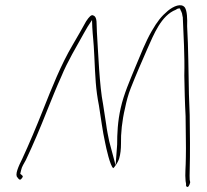

<svg xmlns="http://www.w3.org/2000/svg" viewBox="-20 -692 806 749"><path d="M48 0C52 5 58 16 66 2C73 -5 66 -8 59 -14L62 -27C65 -42 73 -53 81 -68C109 -127 137 -193 163 -259L191 -328C200 -351 210 -372 219 -393C244 -454 278 -509 307 -562C312 -571 317 -580 322 -588L339 -614L340 -586C342 -548 345 -537 348 -472C352 -389 353 -346 366 -280C374 -230 380 -181 390 -136C394 -115 410 -43 422 -36C424 -38 428 -42 431 -47L406 -141C402 -161 397 -184 394 -208L382 -286C368 -356 363 -488 358 -567C356 -600 360 -623 346 -631H345C337 -637 328 -627 316 -609C301 -582 282 -548 263 -516C218 -440 182 -349 147 -261C122 -198 93 -129 67 -73C52 -43 37 -10 48 0ZM451 -271C439 -219 437 -170 437 -128L431 -47C437 -55 443 -67 445 -74C450 -91 452 -111 452 -131C451 -171 456 -221 468 -271C473 -296 480 -323 490 -348C510 -399 534 -454 555 -502C580 -558 609 -632 666 -654C668 -655 672 -659 678 -659H682C685 -648 690 -647 692 -629V-628L693 -626C696 -553 701 -475 699 -397C700 -345 701 -293 704 -239L705 -152C706 -124 705 -100 705 -78C705 -42 701 -13 704 14L706 26C705 30 705 31 707 35C714 43 720 29 722 19L720 9V7C720 0 719 -10 720 -26C722 -95 721 -174 720 -244L717 -325C715 -414 715 -503 710 -590C711 -619 710 -650 701 -663C687 -681 657 -668 635 -650C609 -628 594 -609 572 -571C548 -530 528 -478 507 -428C487 -379 463 -325 451 -271ZM431 -47V-48Z"/></svg>

Font: Stray Cat
Style: ExLtObl
Weight: 200
Version: Version 1.0